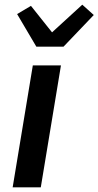

<svg xmlns="http://www.w3.org/2000/svg" viewBox="-20 -799 420 819"><path d="M34 0 120 -520H240L154 0ZM135 -600 53 -739 112 -774 202 -661 331 -779 380 -735 251 -600Z"/></svg>

Font: Iosevka Aile Oblique
Style: Bold
Weight: 700
Italic angle: -9°
Designer: Belleve Invis
Foundry: Belleve Invis
Version: Version 31.1.0; ttfautohint (v1.8.4)